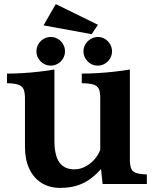

<svg xmlns="http://www.w3.org/2000/svg" viewBox="-20 -900 760 939"><path d="M252.9 -879.9 459 -778.8 428.2 -732.9 192.9 -775.9ZM228 -719.2Q247.1 -719.2 262.9 -709.7Q278.8 -700.2 288.3 -684.1Q297.9 -668 297.9 -648.9Q297.9 -629.9 288.3 -614Q278.8 -598.1 262.9 -588.6Q247.1 -579.1 228 -579.1Q209 -579.1 193.1 -588.6Q177.2 -598.1 167.7 -614Q158.2 -629.9 158.2 -648.9Q158.2 -668 167.7 -684.1Q177.2 -700.2 193.1 -709.7Q209 -719.2 228 -719.2ZM458 -719.2Q477.1 -719.2 492.9 -709.7Q508.8 -700.2 518.3 -684.1Q527.8 -668 527.8 -648.9Q527.8 -629.9 518.3 -614Q508.8 -598.1 492.9 -588.6Q477.1 -579.1 458 -579.1Q439 -579.1 423.1 -588.6Q407.2 -598.1 397.7 -614Q388.2 -629.9 388.2 -648.9Q388.2 -668 397.7 -683.6Q407.2 -699.2 423.1 -709Q439 -718.8 458 -719.2ZM474.1 -73.2Q430.7 -24.4 383.5 -2.7Q336.4 19 274.9 19Q221.7 19 182.9 -5.4Q144 -29.8 123 -75Q102.1 -120.1 102.1 -182.1V-409.2Q103 -443.4 96.4 -460.9Q89.8 -478.5 70.8 -485.4Q51.8 -492.2 14.2 -493.2V-540Q50.3 -540 91.1 -542.5Q131.8 -544.9 172.1 -549.6Q212.4 -554.2 246.1 -560.1V-211.9Q246.1 -141.1 270 -106.4Q293.9 -71.8 344.2 -71.8Q370.1 -71.8 394.8 -84Q419.4 -96.2 439.5 -117.7Q459.5 -139.2 470.2 -167V-407.2Q471.2 -434.1 468 -450.7Q464.8 -467.3 455.3 -476.3Q445.8 -485.4 427.7 -489Q409.7 -492.7 379.9 -493.2V-540Q416 -540 457.5 -542.5Q499 -544.9 540 -549.6Q581.1 -554.2 615.2 -560.1V-131.8Q614.3 -97.7 620.1 -79.6Q626 -61.5 644.3 -54.7Q662.6 -47.9 698.2 -46.9V0H481.9Z"/></svg>

Font: BIZ UDPMincho
Style: Bold
Weight: 700
Designer: TypeBank Co., Ltd.
Foundry: Morisawa Inc.
Version: Version 1.06